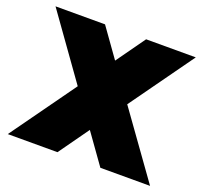

<svg xmlns="http://www.w3.org/2000/svg" viewBox="-121 -841 1048 984"><g transform="rotate(20 403.0 -349.5)"><path d="M268 -353 21 -699H291L403 -542L515 -699H786L538 -353L791 0H520L403 -164L286 0H15Z"/></g></svg>

Font: Prompt Black
Style: Regular
Weight: 900
Designer: Katatrad Team
Foundry: CadsonDemak
Version: Version 1.001